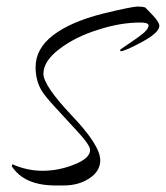

<svg xmlns="http://www.w3.org/2000/svg" viewBox="-20 -542 508 588"><path d="M150 26Q54 26 16 -33L18 -39Q63 -19 110 -19Q160 -19 207 -38Q256 -57 256 -83Q256 -98 213 -144Q179 -181 149.5 -213Q120 -245 109 -262Q89 -294 89 -336Q89 -393 142.5 -434Q196 -475 294 -500Q339 -511 366.5 -516.5Q394 -522 401 -522Q415 -522 425 -519L450 -493Q468 -473 468 -463Q468 -442 414 -413Q362 -385 349 -385L348 -390L399 -425Q419 -439 427 -448Q435 -457 435 -464Q435 -473 410 -473Q348 -473 281 -451Q212 -430 162 -392Q113 -355 113 -316Q113 -280 200 -188Q287 -97 287 -51Q287 -18 254 4Q221 26 175 26Z"/></svg>

Font: Qwigley
Style: Regular
Weight: 400
Designer: Robert E. Leuschke
Foundry: Robert E. Leuschke
Version: Version 1.010; ttfautohint (v1.8.3)